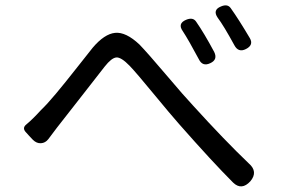

<svg xmlns="http://www.w3.org/2000/svg" viewBox="-20 -730 1040 705"><path d="M710 -512.7Q671.9 -584 651.4 -615.2Q630.9 -643.6 663.1 -657.2Q688.5 -668 700.2 -650.4Q729.5 -608.4 766.6 -539.1Q780.3 -510.7 752 -498Q723.6 -484.4 710 -512.7ZM840.8 -563.5Q800.8 -636.7 779.3 -665Q759.8 -693.4 791 -706.1Q815.4 -716.8 827.1 -700.2Q856.4 -659.2 897.5 -589.8Q912.1 -564.5 882.8 -549.8Q855.5 -536.1 840.8 -563.5ZM100.6 -216.8Q95.7 -221.7 86.4 -231.9Q77.1 -242.2 76.2 -243.2Q59.6 -259.8 77.1 -273.4Q99.6 -292 129.9 -325.2Q153.3 -347.7 185.5 -386.2Q217.8 -424.8 262.7 -481.9Q307.6 -539.1 320.3 -554.7Q363.3 -605.5 402.8 -609.4Q442.4 -613.3 492.2 -566.4Q521.5 -536.1 589.4 -456.1Q657.2 -376 688.5 -342.8Q804.7 -214.8 893.6 -129.9Q928.7 -99.6 899.4 -64.5Q867.2 -29.3 835.9 -59.6Q759.8 -135.7 637.7 -274.4Q607.4 -308.6 543.9 -385.7Q480.5 -462.9 456.1 -488.3Q424.8 -520.5 407.2 -519Q389.6 -517.6 364.3 -485.4Q345.7 -461.9 280.8 -378.4Q215.8 -294.9 189.5 -261.7Q172.9 -240.2 157.2 -218.8Q146.5 -205.1 130.4 -204.1Q114.3 -203.1 100.6 -216.8Z"/></svg>

Font: GenSenMaruGothic TW TTF Regular
Style: Regular
Weight: 400
Version: Version 1.301